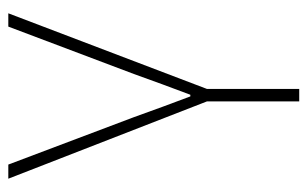

<svg xmlns="http://www.w3.org/2000/svg" viewBox="-159 -359 740 462"><g transform="rotate(-90 211.0 -128.0)"><path d="M198 222V0L12 -478H46L160 -176Q172 -142 185 -107Q198 -72 210 -40H214Q226 -72 239 -107Q252 -142 264 -176L378 -478H410L228 0V222Z"/></g></svg>

Font: SourceSans3VF
Style: Regular
Weight: 200
Designer: Paul D. Hunt
Foundry: Adobe
Version: Version 3.052;hotconv 1.1.0;makeotfexe 2.6.0